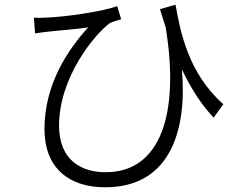

<svg xmlns="http://www.w3.org/2000/svg" viewBox="-20 -752 1040 816"><path d="M753 -457C791 -378 831 -313 888 -252L929 -309C782 -440 747 -612 726 -732L660 -713C668 -685 676 -662 684 -637C745 -265 661 -20 429 -20C325 -20 231 -72 231 -218C231 -425 384 -608 447 -654C461 -661 482 -666 495 -670L478 -726C420 -704 261 -680 174 -677C155 -676 139 -676 124 -677L129 -610C149 -613 162 -615 181 -617C218 -622 302 -627 355 -636C268 -540 169 -394 169 -203C169 -40 271 44 427 44C704 44 776 -199 753 -457Z"/></svg>

Font: Glow Sans SC Normal
Style: Regular
Weight: 400
Designer: Ryoko NISHIZUKA (kana, bopomofo & ideographs); Paul D. Hunt (Latin, Greek & Cyrillic); Sandoll Communications, Soo-young
Version: Version 0.93